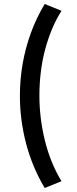

<svg xmlns="http://www.w3.org/2000/svg" viewBox="-20 -825 386 960"><path d="M203.5 115Q141.5 11 110.5 -107.2Q79.5 -225.5 79.5 -346Q79.5 -426.5 93.2 -505.8Q107 -585 134.5 -660.5Q162 -736 203.5 -805L287.5 -771Q260 -727.5 239.2 -677.2Q218.5 -627 204.5 -573Q190.5 -519 183.8 -462.2Q177 -405.5 177 -348Q177 -233 204.8 -121.2Q232.5 -9.5 287.5 81Z"/></svg>

Font: Geologica EX
Style: Regular
Weight: 400
Designer: Sindre Bremnes, Frode Helland
Foundry: Monokrom Skriftforlag AS
Version: Version 1.010;gftools[0.9.28]